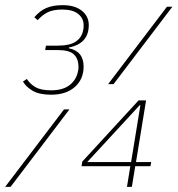

<svg xmlns="http://www.w3.org/2000/svg" viewBox="-29 -724 688 744"><path d="M169 -357Q124 -357 98 -372Q72 -387 60 -408L75 -418Q88 -398 109 -386Q130 -374 169 -374Q215 -374 241 -394.5Q267 -415 273 -447Q275 -455 275 -459Q275 -463 275 -466Q275 -496 257.5 -513Q240 -530 195 -530H146L149 -547H191Q242 -547 265 -563Q288 -579 293 -606Q295 -614 295 -619Q295 -624 295 -627Q295 -653 274 -670Q253 -687 213 -687Q177 -687 156 -676.5Q135 -666 117 -646L104 -657Q125 -682 150.5 -693Q176 -704 214 -704Q261 -704 288 -682.5Q315 -661 315 -627Q315 -555 238 -540V-537Q295 -525 295 -466Q295 -417 261 -387Q227 -357 169 -357ZM618 -698H639L411 -398H390ZM219 -300H240L12 0H-9ZM476 -80H287L290 -98L508 -335H537L498 -96H557L554 -80H495L482 0H463ZM479 -96 515 -316H512L309 -96Z"/></svg>

Font: IBM Plex Mono Thin
Style: Italic
Weight: 100
Italic angle: -9°
Monospace: yes
Designer: Mike Abbink, Paul van der Laan, Pieter van Rosmalen
Foundry: Bold Monday
Version: Version 2.3